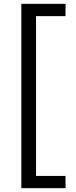

<svg xmlns="http://www.w3.org/2000/svg" viewBox="-20 -813 398 1000"><path d="M91.1 167V-793H321.3V-729H167.7V103.3H321.3V167Z"/></svg>

Font: Mona Sans ExtraLight
Style: Regular
Weight: 200
Designer: Deni Anggara
Foundry: GitHub
Version: Version 2.000